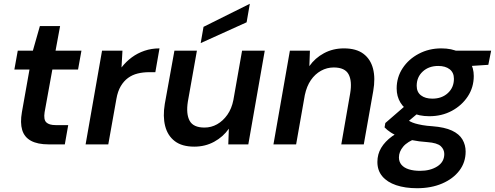

<svg xmlns="http://www.w3.org/2000/svg" viewBox="-20 -764 2619 1016"><path d="M237 0Q179 0 144 -19Q109 -38 97.5 -76Q86 -114 96 -171L136 -396H56L74 -496H154L191 -626H298L274 -496H411L393 -396H257L216 -170Q210 -131 225 -116.5Q240 -102 274 -102H341L323 0Z M433 0 520 -496H628L623 -407Q647 -438 677.5 -460.5Q708 -483 745 -495.5Q782 -508 824 -508L802 -382H769Q737 -382 708.5 -375Q680 -368 657.5 -351.5Q635 -335 619 -308Q603 -281 596 -241L553 0Z M1008 12Q943 12 905 -17Q867 -46 854 -97Q841 -148 852 -214L903 -496H1022L974 -226Q964 -161 983.5 -125Q1003 -89 1062 -89Q1098 -89 1129 -106.5Q1160 -124 1183 -156.5Q1206 -189 1215 -235L1261 -496H1381L1294 0H1188L1191 -83Q1161 -40 1113.5 -14Q1066 12 1008 12ZM1042 -536 1057 -622 1302 -744 1285 -646Z M1427 0 1514 -496H1620L1617 -414Q1647 -457 1694.5 -482.5Q1742 -508 1800 -508Q1865 -508 1903 -479.5Q1941 -451 1954 -400.5Q1967 -350 1955 -282L1905 0H1786L1833 -270Q1844 -335 1824.5 -371Q1805 -407 1746 -407Q1710 -407 1678.5 -389.5Q1647 -372 1625 -340Q1603 -308 1593 -261L1547 0Z M2187 232Q2124 232 2076.5 216Q2029 200 2003 169Q1977 138 1977 93Q1977 52 1997 18.5Q2017 -15 2054.5 -42.5Q2092 -70 2144 -90L2186 -33Q2136 -15 2113.5 12Q2091 39 2091 69Q2091 92 2104.5 108Q2118 124 2143.5 132Q2169 140 2203 140Q2257 140 2294 116.5Q2331 93 2331 51Q2331 27 2312.5 9.5Q2294 -8 2241 -12Q2196 -15 2160 -22.5Q2124 -30 2096 -40Q2068 -50 2048 -63Q2028 -76 2015 -90L2019 -113L2139 -217L2219 -188L2085 -75L2126 -136Q2138 -128 2150 -121.5Q2162 -115 2177.5 -110.5Q2193 -106 2215 -102Q2237 -98 2268 -96Q2333 -91 2371.5 -73Q2410 -55 2427 -26Q2444 3 2444 38Q2444 95 2411 138.5Q2378 182 2320 207Q2262 232 2187 232ZM2252 -149Q2197 -149 2158 -168.5Q2119 -188 2099 -221Q2079 -254 2079 -296Q2079 -355 2110.5 -403Q2142 -451 2196 -479.5Q2250 -508 2315 -508Q2371 -508 2409 -488.5Q2447 -469 2467 -436.5Q2487 -404 2487 -362Q2487 -302 2455.5 -254Q2424 -206 2371 -177.5Q2318 -149 2252 -149ZM2268 -242Q2318 -242 2350 -271.5Q2382 -301 2382 -347Q2382 -380 2359.5 -397.5Q2337 -415 2299 -415Q2249 -415 2217 -385.5Q2185 -356 2185 -310Q2185 -277 2207.5 -259.5Q2230 -242 2268 -242ZM2380 -409 2371 -496H2579L2564 -421Z"/></svg>

Font: DM Sans 24pt SemiBold
Style: Italic
Weight: 600
Italic angle: -10°
Designer: Colophon Foundry, Jonny Pinhorn
Foundry: Colophon Foundry
Version: Version 4.004;gftools[0.9.30]